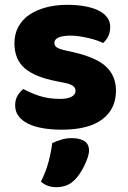

<svg xmlns="http://www.w3.org/2000/svg" viewBox="-20 -522 532 798"><path d="M462 -145Q462 -69 405 -26Q348 17 237 17Q195 17 159 11Q123 5 97.5 -7.5Q72 -20 57.5 -39Q43 -58 43 -84Q43 -108 53 -124.5Q63 -141 77 -152Q106 -136 143.5 -123.5Q181 -111 230 -111Q261 -111 277.5 -120Q294 -129 294 -144Q294 -158 282 -166Q270 -174 242 -179L212 -185Q125 -202 82.5 -238.5Q40 -275 40 -343Q40 -380 56 -410Q72 -440 101 -460Q130 -480 170.5 -491Q211 -502 260 -502Q297 -502 329.5 -496.5Q362 -491 386 -480Q410 -469 424 -451.5Q438 -434 438 -410Q438 -387 429.5 -370.5Q421 -354 408 -343Q400 -348 384 -353.5Q368 -359 349 -363.5Q330 -368 310.5 -371Q291 -374 275 -374Q242 -374 224 -366.5Q206 -359 206 -343Q206 -332 216 -325Q226 -318 254 -312L285 -305Q381 -283 421.5 -244.5Q462 -206 462 -145ZM293 223Q276 241 256.5 248.5Q237 256 214 256Q176 256 150 233Q171 191 181.5 151.5Q192 112 197 73Q213 65 234.5 58.5Q256 52 278 52Q310 52 330 64Q350 76 350 104Q350 116 344.5 132.5Q339 149 331 165.5Q323 182 313 197.5Q303 213 293 223Z"/></svg>

Font: BALOOCHETTANREGULAR
Style: Book
Weight: 400
Designer: Maithili Shingre and Ek Type
Foundry: Ek Type
Version: Version 1.100;PS 1.000;hotconv 1.0.88;makeotf.lib2.5.647800;